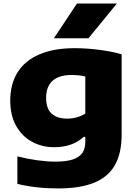

<svg xmlns="http://www.w3.org/2000/svg" viewBox="-20 -828 766 1078"><path d="M77.5 204.5V50Q134.5 64.5 190.2 72Q246 79.5 290.5 79.5Q352 79.5 389 67.2Q426 55 442.5 30.5Q459 6 459 -32.5V-59.5H450Q386.5 -1.5 284 -1.5Q216 -1.5 159.8 -32Q103.5 -62.5 70.5 -121.5Q37.5 -180.5 37.5 -262.5Q37.5 -355 78.2 -421Q119 -487 200 -522.2Q281 -557.5 399 -557.5Q466 -557.5 537.5 -548.2Q609 -539 663 -523V-72.5Q663 32.5 625 99.2Q587 166 508.2 198Q429.5 230 306 230Q182 230 77.5 204.5ZM459 -190.5V-398.5Q424 -407 381.5 -407Q311.5 -407 275.2 -374.5Q239 -342 239 -278.5Q239 -218 270 -190Q301 -162 357 -162Q384.5 -162 411 -169.2Q437.5 -176.5 459 -190.5ZM282.5 -613 412 -808H636L476.5 -613Z"/></svg>

Font: Encode Sans Expanded ExtraBold
Style: Regular
Weight: 800
Width: 7
Designer: Multiple Designers
Foundry: Impallari Type
Version: Version 2.000